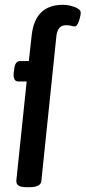

<svg xmlns="http://www.w3.org/2000/svg" viewBox="-20 -777 356 799"><path d="M92 2Q66 2 56.5 -5Q47 -12 48 -26L91 -438H56Q34 -438 37 -474L39 -488Q42 -523 64 -523H100L112 -631Q126 -757 242 -757Q257 -757 274 -753Q291 -749 303.5 -741.5Q316 -734 316 -724Q316 -716 312.5 -702.5Q309 -689 303.5 -678Q298 -667 291 -667Q285 -667 277 -669.5Q269 -672 254 -672Q221 -672 215 -630L152 -23Q149 2 102 2Z"/></svg>

Font: Asap Condensed Condensed Medium
Style: Italic
Weight: 500
Width: 3
Italic angle: -6°
Designer: Pablo Cosgaya
Foundry: Omnibus-Type
Version: Version 3.001; ttfautohint (v1.8.4.7-5d5b)